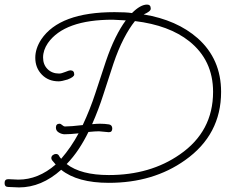

<svg xmlns="http://www.w3.org/2000/svg" viewBox="-29 -748 992 838"><path d="M54 70Q46 70 30.5 69Q15 68 7 68Q-9 68 -9 51Q-9 34 7 34Q14 34 29 35Q44 36 51 36Q138 36 214 -30Q206 -39 198 -49Q195 -54 195 -58Q195 -66 201.5 -71Q208 -76 215 -76Q224 -76 228 -69Q230 -65 232.5 -61.5Q235 -58 238 -55Q282 -106 314 -166Q295 -164 279.5 -163Q264 -162 253 -162Q241 -162 228 -169.5Q215 -177 215 -191Q215 -208 231 -208Q236 -208 242.5 -202Q249 -196 255 -196Q280 -196 331 -202H332Q364 -270 387 -340.5Q410 -411 433 -480Q453 -539 475 -583.5Q497 -628 520 -659L463 -662Q252 -662 180 -560Q159 -529 159 -497Q159 -466 178.5 -446.5Q198 -427 229 -427Q239 -427 256 -434Q273 -441 278 -441Q295 -441 295 -423Q295 -412 266 -401Q240 -393 227 -393Q182 -393 153.5 -422.5Q125 -452 125 -496Q125 -536 151 -576Q231 -695 471 -695Q496 -695 515 -694Q534 -693 547 -691Q584 -728 613 -728Q629 -728 629 -710Q629 -698 598 -685Q743 -661 834 -581Q936 -490 936 -347Q936 -160 779 -49Q640 50 446 50Q309 50 238 -7Q152 70 54 70ZM446 16Q627 16 756 -74Q901 -174 901 -347Q901 -485 797 -568Q709 -638 560 -656Q535 -625 511 -578.5Q487 -532 466 -470Q444 -404 422.5 -336.5Q401 -269 373 -206Q384 -207 392 -207.5Q400 -208 407 -208Q428 -208 447 -205Q461 -202 461 -187Q461 -171 446 -171Q439 -171 424.5 -173Q410 -175 403 -175Q386 -175 357 -172Q338 -133 314.5 -97.5Q291 -62 262 -32Q324 16 446 16Z"/></svg>

Font: Send Flowers
Style: Regular
Weight: 400
Designer: Robert E. Leuschke
Foundry: Robert E. Leuschke
Version: Version 1.010; ttfautohint (v1.8.4.7-5d5b)